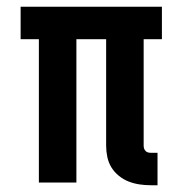

<svg xmlns="http://www.w3.org/2000/svg" viewBox="-20 -540 540 568"><path d="M446 8H426Q409 8 392.5 5.5Q376 3 360.5 -3Q345 -9 331.5 -20Q318 -31 309.5 -45Q301 -59 297.5 -75.5Q294 -92 294 -109V-424H206V0H95V-424H41V-520H459V-424H405V-109Q405 -104 406.5 -100Q408 -96 411 -93Q414 -90 418 -89Q422 -88 426 -88H446Z"/></svg>

Font: Iosevka
Style: Bold
Weight: 700
Monospace: yes
Designer: Belleve Invis
Foundry: Belleve Invis
Version: Version 32.5.0; ttfautohint (v1.8.4)